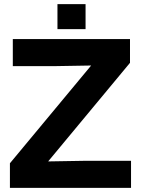

<svg xmlns="http://www.w3.org/2000/svg" viewBox="-20 -909 682 929"><path d="M28 0H614V-131H393L213 -128L609 -605V-720H42V-589H244L421 -592L28 -119ZM258 -768H394V-889H258Z"/></svg>

Font: Aspekta 650
Style: Regular
Weight: 650
Designer: Ivo Dolenc
Version: Version 2.000